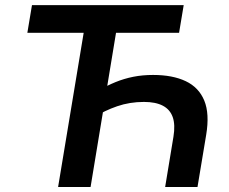

<svg xmlns="http://www.w3.org/2000/svg" viewBox="-20 -748 915 768"><path d="M592.3 -448.2Q670.4 -448.2 722.9 -423.3Q775.4 -398.4 797.1 -345.7Q818.8 -293 804.7 -208.5L770 0H640.6L673.8 -201.2Q681.6 -249 670.9 -279.5Q660.2 -310.1 631.3 -325.2Q602.5 -340.3 555.7 -340.3Q499 -340.3 448.7 -323Q398.4 -305.7 356.4 -278.8L374 -385.7Q408.2 -405.8 442.4 -419.7Q476.6 -433.6 513.4 -440.9Q550.3 -448.2 592.3 -448.2ZM447.8 -639.2 342.3 0H212.4L318.4 -639.2ZM89.4 -616.7 107.9 -727.5H714.8L696.3 -616.7Z"/></svg>

Font: Inter 24pt SemiBold
Style: Italic
Weight: 600
Italic angle: -9.3988°
Designer: Rasmus Andersson
Foundry: rsms
Version: Version 4.001;git-66647c0bb